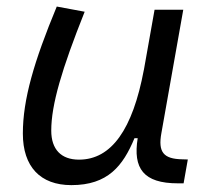

<svg xmlns="http://www.w3.org/2000/svg" viewBox="-20 -547 626 578"><path d="M194.8 10.3C304.7 10.3 350.1 -47.4 384.8 -130.9H394.5C379.9 -40 411.6 4.9 515.6 4.9H532.7L545.4 -66.9L528.8 -67.4C471.7 -68.4 455.6 -89.4 465.8 -146L531.7 -517.6H445.3L413.1 -336.4V-336.9C379.4 -157.2 315.4 -66.4 217.8 -66.4C164.1 -66.4 134.3 -97.2 134.3 -153.8C134.3 -231.9 166 -338.9 234.9 -511.7L150.9 -527.3C82.5 -362.3 48.8 -248 48.8 -145C48.8 -45.4 101.1 10.3 194.8 10.3Z"/></svg>

Font: Cascadia Code SemiLight
Style: Italic
Weight: 350
Italic angle: -10°
Monospace: yes
Designer: Aaron Bell
Foundry: Saja Typeworks
Version: Version 2404.023